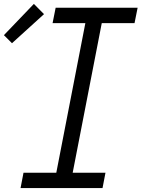

<svg xmlns="http://www.w3.org/2000/svg" viewBox="-29 -956 720 976"><path d="M143.2 -936.2 194.7 -884.1 31.9 -736.3 -9.1 -777.3ZM670.6 -916.7 654.9 -838.5H488.3L340.5 -78.1H507.2L492.2 0H75.5L90.5 -78.1H257.2L404.9 -838.5H238.3L253.9 -916.7Z"/></svg>

Font: Monoid
Style: Italic
Weight: 400
Width: 4
Italic angle: -11°
Monospace: yes
Version: Version 0.61